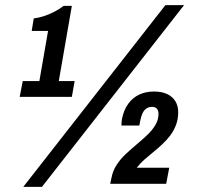

<svg xmlns="http://www.w3.org/2000/svg" viewBox="-20 -719 776 751"><path d="M71 12 627 -699H700L144 12ZM57 -340 69 -402H134L168 -598H104L112 -647Q130 -649 150.5 -655.5Q171 -662 191.5 -672.5Q212 -683 229 -696H261L210 -402H272L261 -340ZM411 0 416 -23Q421 -51 436.5 -74.5Q452 -98 473 -117.5Q494 -137 516 -155.5Q538 -174 557 -192Q576 -210 588 -230.5Q600 -251 600 -274Q600 -286 594 -293.5Q588 -301 574 -301Q562 -301 552.5 -294.5Q543 -288 537.5 -276Q532 -264 529 -249L525 -228H455Q455 -235 455.5 -241Q456 -247 457 -253Q464 -289 481.5 -313Q499 -337 524.5 -349Q550 -361 582 -361Q613 -361 634 -351Q655 -341 666 -323Q677 -305 677 -280Q677 -253 668.5 -230.5Q660 -208 646.5 -190Q633 -172 615.5 -155.5Q598 -139 580 -124.5Q562 -110 545 -95Q528 -80 515 -63H642L630 0Z"/></svg>

Font: Archivo Condensed
Style: Bold Italic
Weight: 700
Width: 3
Italic angle: -10°
Designer: Hector Gatti
Foundry: Omnibus-Type
Version: Version 2.001